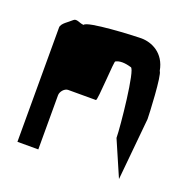

<svg xmlns="http://www.w3.org/2000/svg" viewBox="-100 -814 719 726"><g transform="rotate(20 259.0 -451.5)"><path d="M43 -188H127V-406C127 -421 142 -438 156 -438H268C275 -438 282 -607 287 -600C301 -608 322 -608 349 -600C367 -600 390 -372 390 -330L452 -187L476 -437C476 -454 469 -612 457 -624C445 -692 392 -716 349 -716C320 -716 133 -707 127 -689C110 -689 95 -704 83 -692C71 -680 43 -665 43 -648Z"/></g></svg>

Font: bitstorm
Style: cn
Weight: 400
Version: Version 0.2